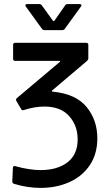

<svg xmlns="http://www.w3.org/2000/svg" viewBox="-20 -718 529 937"><path d="M236 -271Q350 -260 402.5 -196Q455 -132 455 -43Q455 34 418 88.5Q381 143 318 171Q255 199 178 199Q114 199 48 179Q40 176 40 167L43 101Q43 96 46.5 93.5Q50 91 55 93Q123 112 179 112Q260 112 309.5 74Q359 36 359 -38Q359 -105 317.5 -151.5Q276 -198 197 -198Q149 -198 97 -181Q95 -180 92 -180Q86 -180 83 -186L60 -225Q58 -229 58 -231Q58 -235 62 -239L272 -416Q274 -418 273 -419.5Q272 -421 270 -421H54Q44 -421 44 -431V-499Q44 -509 54 -509H401Q411 -509 411 -499V-433Q411 -427 405 -421L234 -276Q230 -272 236 -271ZM104 -692Q104 -694 106 -696Q108 -698 112 -698H172Q180 -698 184 -692L239 -616Q240 -615 242 -615Q244 -615 245 -616L298 -692Q302 -698 310 -698H369Q375 -698 377 -694.5Q379 -691 375 -686L296 -577Q292 -571 283 -571H198Q189 -571 185 -577L106 -686Q104 -688 104 -692Z"/></svg>

Font: BarlowMedium
Style: Regular
Weight: 500
Designer: Jeremy Tribby
Foundry: Tribby Type
Version: Version 1.422